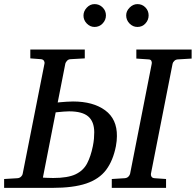

<svg xmlns="http://www.w3.org/2000/svg" viewBox="-42 -911 949 931"><path d="M-22 0V-43L43 -46.9Q53.7 -47.9 60.5 -54.9Q67.4 -62 67.9 -67.9L173.8 -603Q175.3 -608.9 171.4 -615.7Q167.5 -622.6 157.2 -624L105 -627.9V-670.9H369.1V-627.9L299.8 -624Q289.6 -623.5 283 -616.2Q276.4 -608.9 274.9 -603L237.8 -414.1Q237.8 -414.1 250.2 -415.3Q262.7 -416.5 280.3 -417.7Q297.9 -418.9 312 -418.9Q409.7 -418.9 467.8 -376.2Q525.9 -333.5 524.9 -251Q524.9 -239.7 523.7 -227.8Q522.5 -215.8 520 -202.1Q506.3 -132.3 472.7 -87.4Q439 -42.5 376.2 -21.2Q313.5 0 211.9 0ZM215.8 -47.9Q286.6 -47.9 324.5 -65.9Q362.3 -84 380.4 -118.7Q398.4 -153.3 408.2 -202.1Q412.1 -221.7 413.6 -238.3Q415 -254.9 415 -270Q414.6 -321.8 385.7 -346.4Q356.9 -371.1 293 -371.1Q282.7 -371.1 267.3 -369.9Q252 -368.7 240 -367.4Q228 -366.2 228 -366.2L166 -49.8Q166 -49.8 181.6 -48.8Q197.3 -47.9 215.8 -47.9ZM500 0V-43L563 -46.9Q574.2 -47.9 580.8 -54.7Q587.4 -61.5 588.9 -68.8L693.8 -602.1Q695.3 -609.4 691.9 -616Q688.5 -622.6 678.2 -623L619.1 -627V-670.9H887.2V-627L820.8 -623Q810.5 -622.6 803.5 -616Q796.4 -609.4 794.9 -602.1L689.9 -68.8Q688.5 -61.5 692.4 -54.7Q696.3 -47.9 707 -46.9L763.2 -43V0ZM678.7 -836.4Q678.7 -814 663.1 -797.1Q647.5 -780.3 624.5 -780.3Q602.1 -780.3 585.9 -797.1Q569.8 -814 569.8 -836.4Q569.8 -857.4 586.7 -874.3Q603.5 -891.1 624.5 -891.1Q647.5 -891.1 663.1 -875Q678.7 -858.9 678.7 -836.4ZM471.7 -836.4Q471.7 -814 455.6 -797.1Q439.5 -780.3 416.5 -780.3Q395 -780.3 378.9 -796.9Q362.8 -813.5 362.8 -835.4Q362.8 -856.9 378.9 -874Q395 -891.1 416.5 -891.1Q439.5 -891.1 455.6 -875Q471.7 -858.9 471.7 -836.4Z"/></svg>

Font: Charis
Style: Italic
Weight: 400
Italic angle: -11°
Designer: Walt Agee, Miriam Martin, Annie Olsen, Victor Gaultney, Lorna Priest, Alan Ward, Bob Hallissy, Martin Hosken, Sharon Cor
Foundry: SIL Global
Version: Version 7.000